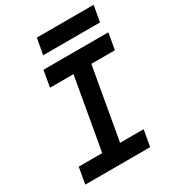

<svg xmlns="http://www.w3.org/2000/svg" viewBox="-206 -990 1003 1106"><g transform="rotate(-30 295.5 -436.5)"><path d="M31.7 0 50.8 -108.4H207L291 -585H134.8L153.8 -693.4H585.4L566.4 -585H409.7L325.7 -108.4H482.4L463.4 0ZM194.3 -766.6 213.4 -873H591.3L572.3 -766.6Z"/></g></svg>

Font: Cascadia Mono NF SemiBold
Style: Italic
Weight: 600
Italic angle: -10°
Monospace: yes
Designer: Aaron Bell
Foundry: Saja Typeworks
Version: Version 2404.023; ttfautohint (v1.8.4)